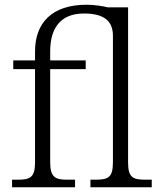

<svg xmlns="http://www.w3.org/2000/svg" viewBox="-20 -791 672 811"><path d="M31 0H297V-32H264C215 -32 192 -41 192 -105V-499H342V-536H192V-574C192 -663 228 -734 335 -734C417 -734 457 -704 457 -640V-105C457 -39 435 -32 381 -32H362V0H621V-32H596C543 -32 521 -39 521 -105V-760H435C417 -765 377 -771 346 -771C198 -771 128 -693 128 -574V-536H36V-499H128V-105C128 -41 106 -32 57 -32H31Z"/></svg>

Font: Noto Serif Light
Style: Regular
Weight: 300
Designer: Monotype Design Team
Foundry: Monotype Imaging Inc.
Version: Version 2.013